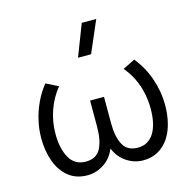

<svg xmlns="http://www.w3.org/2000/svg" viewBox="-111 -866 996 993"><g transform="rotate(-15 387.0 -369.0)"><path d="M238.5 15Q178.5 15 137.8 -17.5Q97 -50 76.2 -106Q55.5 -162 55.5 -232.5Q55.5 -279 66.2 -326.2Q77 -373.5 98 -418.2Q119 -463 149.5 -500.5L214.5 -468Q194.5 -444 179.2 -416.5Q164 -389 153.5 -359.2Q143 -329.5 137.8 -298.2Q132.5 -267 132.5 -234Q132.5 -156.5 160.2 -106.5Q188 -56.5 246 -55.5Q304 -55 327 -97.8Q350 -140.5 350 -214V-355H424.5V-214Q424.5 -140.5 447.8 -97.8Q471 -55 528.5 -55.5Q557.5 -56 579 -69.2Q600.5 -82.5 614.5 -106.2Q628.5 -130 635.2 -162.5Q642 -195 642 -234Q642 -277.5 633 -319Q624 -360.5 605.8 -398.2Q587.5 -436 560 -468L625 -500.5Q671.5 -443.5 695.2 -373.8Q719 -304 719 -233.5Q719 -181 707.5 -135.5Q696 -90 672.8 -56.2Q649.5 -22.5 615.2 -3.8Q581 15 536.5 15Q490 15 449 -11.8Q408 -38.5 387.5 -88Q367.5 -38.5 326.2 -11.8Q285 15 238.5 15ZM347 -585 412.5 -754.5H490L417 -585Z"/></g></svg>

Font: Geologica Roman ExtraLight
Style: Regular
Weight: 250
Designer: Sindre Bremnes, Frode Helland
Foundry: Monokrom Skriftforlag AS
Version: Version 1.010;gftools[0.9.28]